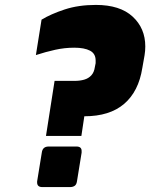

<svg xmlns="http://www.w3.org/2000/svg" viewBox="-20 -759 611 781"><path d="M167 -206 202 -430H284Q305 -430 322.5 -435Q340 -440 351.5 -452.5Q363 -465 366 -487L369 -502Q369 -505 369 -508Q369 -511 369 -513Q369 -541 346 -553Q323 -565 282 -565Q243 -565 204.5 -556.5Q166 -548 126 -535L149 -679Q187 -702 243 -720.5Q299 -739 370 -739Q468 -739 519.5 -691.5Q571 -644 571 -570Q571 -552 568 -534L559 -483Q544 -387 485 -336.5Q426 -286 323 -286L311 -206ZM152 2Q131 2 131 -17Q131 -18 131 -19Q131 -20 131 -21L150 -138Q153 -163 178 -163H291Q312 -163 312 -145Q312 -144 312 -142Q312 -140 312 -138L293 -21Q291 -8 283.5 -3Q276 2 265 2Z"/></svg>

Font: Exo Thin Black
Style: Italic
Weight: 900
Italic angle: -9°
Version: Version 2.000